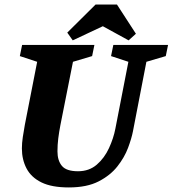

<svg xmlns="http://www.w3.org/2000/svg" viewBox="-20 -812 757 842"><path d="M282 10Q207 10 162 -12Q117 -34 96.5 -73Q76 -112 76 -161Q76 -184 80 -211Q84 -238 89 -265L143 -541L67 -566L77 -615H394L384 -566L300 -541L245 -264Q239 -233 235.5 -205Q232 -177 232 -148Q232 -108 251.5 -84.5Q271 -61 322 -61Q371 -61 404.5 -90Q438 -119 458 -162.5Q478 -206 486 -248L543 -541L467 -566L477 -615H717L707 -566L622 -541L563 -236Q557 -205 541.5 -163.5Q526 -122 495 -82.5Q464 -43 412.5 -16.5Q361 10 282 10ZM299 -635 275 -669 399 -792H493L576 -664L544 -635L431 -697Z"/></svg>

Font: Manuale ExtraBold
Style: Italic
Weight: 800
Italic angle: -11°
Designer: Eduardo Tunni / Pablo Cosgaya
Foundry: Eduardo Tunni / Pablo Cosgaya
Version: Version 1.002